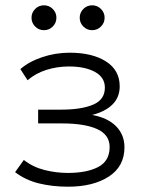

<svg xmlns="http://www.w3.org/2000/svg" viewBox="-20 -695 540 725"><path d="M237 10Q178 10 127 -2.5Q76 -15 37 -45L70 -91Q104.5 -64 148.2 -53Q192 -42 236 -42Q308 -42 351 -64.5Q394 -87 394 -140Q394 -186 347 -207.5Q300 -229 213 -229H124V-281H212Q287 -281 331.5 -299.8Q376 -318.5 376 -364Q376 -403 338.5 -423.5Q301 -444 240 -444Q196 -444 155.5 -431.2Q115 -418.5 84 -392L57 -434Q88.5 -462 138.8 -479Q189 -496 243 -496Q328.5 -496 380.2 -463Q432 -430 432 -369Q432 -328 405.2 -301Q378.5 -274 328 -261Q387.5 -250 418.8 -217.8Q450 -185.5 450 -139Q450 -66.5 390.8 -28.2Q331.5 10 237 10ZM146 -581Q126.5 -581 112.8 -594.8Q99 -608.5 99 -628Q99 -647.5 112.8 -661.2Q126.5 -675 146 -675Q165.5 -675 179.2 -661.2Q193 -647.5 193 -628Q193 -608.5 179.2 -594.8Q165.5 -581 146 -581ZM328 -581Q308.5 -581 294.8 -594.8Q281 -608.5 281 -628Q281 -647.5 294.8 -661.2Q308.5 -675 328 -675Q347.5 -675 361.2 -661.2Q375 -647.5 375 -628Q375 -608.5 361.2 -594.8Q347.5 -581 328 -581Z"/></svg>

Font: Geologica Thin
Style: Regular
Weight: 100
Designer: Sindre Bremnes, Frode Helland
Foundry: Monokrom Skriftforlag AS
Version: Version 1.010; ttfautohint (v1.8.4.7-5d5b);gftools[0.9.28]